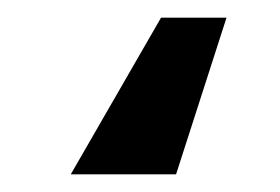

<svg xmlns="http://www.w3.org/2000/svg" viewBox="-20 -40 316 217"><path d="M179 157H60L162 -20H236Z"/></svg>

Font: Play
Style: Regular
Weight: 400
Designer: Jonas Hecksher (Cyrillic expansion: Cyreal)
Foundry: Jonas Hecksher, Playtype, e-types AS
Version: Version 2.101; ttfautohint (v1.5.65-e2d9)